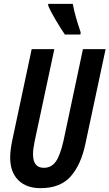

<svg xmlns="http://www.w3.org/2000/svg" viewBox="-20 -970 570 1000"><path d="M399 -790 400 -802Q386 -843 375.5 -880Q365 -917 359 -950H231V-941Q243 -911 271.5 -863.5Q300 -816 318 -790ZM425 -222 530 -714H412L311 -238Q294 -162 271 -129Q248 -96 208 -96Q152 -96 152 -167Q152 -193 160 -232L263 -714H145L43 -235Q33 -186 33 -149Q33 -74 75 -32Q117 10 191 10Q294 10 348 -51Q402 -112 425 -222Z"/></svg>

Font: Noto Sans Display Condensed
Style: Bold Italic
Weight: 700
Width: 3
Designer: Monotype Design team
Foundry: Monotype Imaging Inc.
Version: 1.000